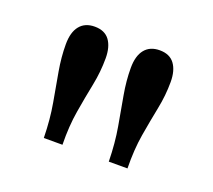

<svg xmlns="http://www.w3.org/2000/svg" viewBox="-61 -689 466 421"><g transform="rotate(20 172.0 -479.0)"><path d="M75 -345.2Q74.2 -388.7 67.7 -425Q61.3 -461.3 55.6 -493.1Q50 -525 50 -554.8Q50 -583.1 62.1 -598Q74.2 -612.9 96.8 -612.9Q120.2 -612.9 131.5 -597.6Q142.7 -582.3 142.7 -555.6Q142.7 -524.2 136.3 -492.3Q129.8 -460.5 123.8 -424.6Q117.7 -388.7 118.5 -345.2ZM226.6 -345.2Q225.8 -388.7 219.4 -425Q212.9 -461.3 207.3 -493.1Q201.6 -525 201.6 -554.8Q201.6 -583.1 213.7 -598Q225.8 -612.9 248.4 -612.9Q271.8 -612.9 283.1 -597.6Q294.4 -582.3 294.4 -555.6Q294.4 -524.2 287.9 -492.3Q281.5 -460.5 275.4 -424.6Q269.4 -388.7 270.2 -345.2Z"/></g></svg>

Font: Playfair 5pt SemiExpanded Light
Style: Regular
Weight: 300
Width: 6
Designer: Claus Eggers Sørensen
Foundry: Claus Eggers Sørensen
Version: Version 2.203